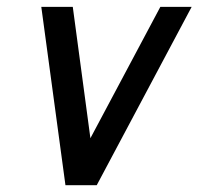

<svg xmlns="http://www.w3.org/2000/svg" viewBox="-20 -543 582 563"><path d="M450.2 -522.9H542L263.7 0H171.9L101.1 -522.9H193.4L245.1 -137.7Z"/></svg>

Font: Qaz
Style: Italic
Weight: 400
Italic angle: -11.25°
Designer: GGBotNet
Foundry: f0n7
Version: 0.70